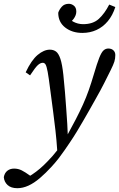

<svg xmlns="http://www.w3.org/2000/svg" viewBox="-120 -749 626 1009"><path d="M-29 240Q-62 240 -80 223.5Q-98 207 -100 182Q-96 160 -81.5 148.5Q-67 137 -46 137Q-24 137 -5.5 146.5Q13 156 35 172L64 192V200H6V193Q28 182 49 168Q70 154 90 137Q110 120 128 101Q157 72 181.5 40Q206 8 228 -28Q256 -79 277.5 -120.5Q299 -162 316 -199.5Q333 -237 346.5 -275.5Q360 -314 373 -358Q390 -416 401.5 -445Q413 -474 424 -484Q435 -494 449 -494Q466 -494 476 -484.5Q486 -475 486 -460Q486 -441 481 -425Q476 -409 461 -379Q445 -347 427.5 -312Q410 -277 381 -226Q367 -201 352 -174.5Q337 -148 320.5 -119.5Q304 -91 286 -61Q268 -31 247 0Q234 19 220 39.5Q206 60 189.5 81.5Q173 103 152 126Q120 161 89.5 187Q59 213 29.5 226.5Q0 240 -29 240ZM181 45Q177 -15 171.5 -62.5Q166 -110 159.5 -160.5Q153 -211 144 -278Q136 -342 130.5 -371.5Q125 -401 119.5 -410Q114 -419 105 -419Q92 -419 78.5 -406.5Q65 -394 38 -353L15 -369Q45 -433 78 -460.5Q111 -488 142 -488Q161 -488 174.5 -478Q188 -468 197.5 -439.5Q207 -411 213 -355Q218 -308 221.5 -264Q225 -220 228 -178.5Q231 -137 233.5 -98Q236 -59 237 -22H251ZM313 -576Q259 -576 222.5 -604.5Q186 -633 186 -682Q191 -698 204.5 -713.5Q218 -729 242 -729Q256 -729 268.5 -719Q281 -709 281 -688Q281 -669 267 -650Q253 -631 230 -620L219 -683Q239 -649 264 -635.5Q289 -622 317 -622Q369 -622 399.5 -650Q430 -678 454 -725L486 -712Q472 -668 446.5 -637.5Q421 -607 387 -591.5Q353 -576 313 -576Z"/></svg>

Font: Source Serif 4
Style: Italic
Weight: 400
Italic angle: -12°
Designer: Frank Grießhammer
Foundry: Adobe Systems Incorporated
Version: Version 4.004;hotconv 1.0.116;makeotfexe 2.5.65601